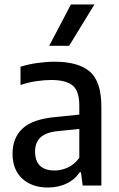

<svg xmlns="http://www.w3.org/2000/svg" viewBox="-20 -828 532 857"><path d="M194 9Q122 9 79 -31Q36 -71 36 -141.5Q36 -214.5 82.5 -256Q129 -297.5 232 -306L334 -316.5V-356Q334 -423 303.5 -447Q273 -471 208.5 -471Q179 -471 142.8 -465.8Q106.5 -460.5 71.5 -448.5V-530Q105 -541 146.5 -546.8Q188 -552.5 224.5 -552.5Q329 -552.5 380.8 -508.5Q432.5 -464.5 432.5 -351V0H349L341.5 -59H336Q312 -24.5 275 -7.8Q238 9 194 9ZM136.5 -152Q136.5 -67 224 -67Q252 -67 281.2 -79.5Q310.5 -92 334 -123.5V-252.5L240.5 -243Q186 -238 161.2 -215Q136.5 -192 136.5 -152ZM199.5 -623.5 296.5 -808H401.5L288.5 -623.5Z"/></svg>

Font: Encode Sans SemiCondensed SemiCondensed Medium
Style: Regular
Weight: 500
Width: 4
Designer: Multiple Designers
Foundry: Impallari Type
Version: Version 3.000; ttfautohint (v1.8.3) -l 8 -r 50 -G 200 -x 14 